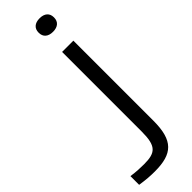

<svg xmlns="http://www.w3.org/2000/svg" viewBox="-441 -692 904 904"><g transform="rotate(-45 11.5 -240.0)"><path d="M31 -643V-641C31 -614 49 -597 82 -597C115 -597 133 -614 133 -641V-643C133 -670 115 -687 82 -687C49 -687 31 -670 31 -643ZM-141 199C-101 205 -75 207 -44 207C73 207 120 165 120 33V-500H45V30C45 127 20 147 -56 147C-80 147 -108 146 -141 141Z"/></g></svg>

Font: LT Wave Light
Style: Regular
Weight: 300
Designer: Daniel Lyons
Version: Version 2.5 (Glyphs App)